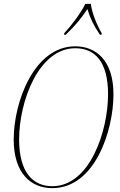

<svg xmlns="http://www.w3.org/2000/svg" viewBox="-20 -964 623 995"><path d="M313 -792 312 -784H321C372 -834 398 -865 433 -917C448 -868 464 -834 498 -784H506L507 -792C484 -830 455 -899 451 -944H422C401 -899 349 -830 313 -792ZM251 11C472 11 568 -287 568 -475C568 -655 474 -724 370 -724C157 -724 51 -436 51 -241C51 -66 140 11 251 11ZM251 1C153 1 79 -68 79 -241C79 -438 180 -714 370 -714C470 -714 540 -647 540 -475C540 -286 446 1 251 1Z"/></svg>

Font: Noto Serif Display Condensed Thin
Style: Italic
Weight: 100
Width: 3
Italic angle: -12°
Designer: Monotype Design Team
Foundry: Monotype Imaging Inc.
Version: Version 2.009